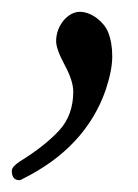

<svg xmlns="http://www.w3.org/2000/svg" viewBox="-30 -118 234 325"><path d="M65 -48.5C65 -39.5 69.8 -26 79.5 -8C89.2 10 94 25 94 37C94 63.7 86 85.7 70 103C54 120.3 32 137.7 4 155C-5.3 161 -10 166.3 -10 171C-10 181.7 -5.7 187 3 187C4.3 187 6 186.3 8 185C79.3 149.7 126.3 99.3 149 34C156.3 12 160 -6.8 160 -22.5C160 -38.2 157.7 -51.8 153 -63.5C146.2 -80.6 125.3 -98 105 -98C85.2 -98 65 -75.1 65 -48.5Z"/></svg>

Font: fbb
Style: Italic
Weight: 400
Italic angle: -12°
Designer: David J. Perry, Michael Sharpe
Version: Version 0.991